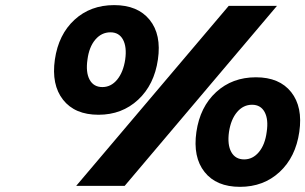

<svg xmlns="http://www.w3.org/2000/svg" viewBox="-20 -724 1189 748"><path d="M193.8 -492.2Q208 -589.8 270.3 -647Q332.5 -704.1 424.8 -704.1Q516.6 -704.1 563 -646.7Q609.4 -589.4 595.2 -492.2Q581.1 -394 518.1 -335.4Q455.1 -276.9 363.8 -276.9Q271.5 -276.9 225.6 -335.4Q179.7 -394 193.8 -492.2ZM276.9 0 871.1 -701.2H1059.1L465.8 0ZM320.8 -492.2Q313.5 -442.4 329.1 -413.6Q344.7 -384.8 378.9 -384.8Q412.6 -384.8 436.5 -413.8Q460.4 -442.9 467.8 -492.2Q474.6 -541 459.2 -569.6Q443.8 -598.1 410.2 -598.1Q375.5 -598.1 351.3 -569.6Q327.1 -541 320.8 -492.2ZM745.1 -210Q759.3 -307.6 822 -365.2Q884.8 -422.9 977.1 -422.9Q1068.8 -422.9 1114.5 -365Q1160.2 -307.1 1146 -210Q1131.8 -111.8 1069.3 -54Q1006.8 3.9 915 3.9Q822.8 3.9 776.9 -54Q731 -111.8 745.1 -210ZM872.1 -210Q865.2 -160.2 881.1 -131.6Q897 -103 931.2 -103Q964.8 -103 988.8 -131.8Q1012.7 -160.6 1019 -210Q1026.4 -258.8 1011 -287.4Q995.6 -315.9 961.9 -315.9Q927.7 -315.9 903.6 -287.4Q879.4 -258.8 872.1 -210Z"/></svg>

Font: Trueno ExtraBold
Style: Italic
Weight: 800
Designer: Julieta Ulanovsky
Foundry: Julieta Ulanovsky
Version: Version 3.001b | FøM Fix